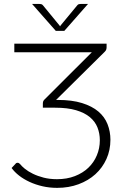

<svg xmlns="http://www.w3.org/2000/svg" viewBox="-20 -924 621 952"><path d="M266.5 -428.5Q337 -428.5 386.8 -413Q436.5 -397.5 467.8 -371Q499 -344.5 513.2 -308.2Q527.5 -272 527.5 -231Q527.5 -179.5 507.8 -135.8Q488 -92 453 -60.2Q418 -28.5 369.5 -10.5Q321 7.5 263.5 7.5Q225 7.5 190.5 -0.5Q156 -8.5 126.8 -22Q97.5 -35.5 74.8 -53.2Q52 -71 37.5 -91L57.5 -112.5Q60 -115.5 62.5 -116.2Q65 -117 66.5 -117Q70 -117 72.5 -116Q75 -115 79 -111Q87 -100.5 103.2 -87.2Q119.5 -74 143 -62.5Q166.5 -51 196.5 -43.2Q226.5 -35.5 262.5 -35.5Q312 -35.5 351.2 -50.8Q390.5 -66 418 -92.2Q445.5 -118.5 460.2 -153.8Q475 -189 475 -228.5Q475 -262 463.5 -291.5Q452 -321 425.8 -343Q399.5 -365 357.2 -377.5Q315 -390 253.5 -390H192.5V-410.5Q192.5 -416 194 -420.8Q195.5 -425.5 200.5 -430.5L435.5 -665H51V-707.5H508.5V-690Q508.5 -684.5 507 -679Q505.5 -673.5 499.5 -667.5L258 -428.5ZM416.5 -904.5 299 -771H256.5L139 -904.5H174.5Q178.5 -904.5 184 -903.5Q189.5 -902.5 193.5 -897L274 -799L278 -793.5Q279 -796 281.5 -799L362.5 -897Q366.5 -902.5 371.8 -903.5Q377 -904.5 381 -904.5Z"/></svg>

Font: Lato 2
Style: Regular
Weight: 300
Designer: Lukasz Dziedzic with Adam Twardoch and Botio Nikoltchev
Foundry: tyPoland Lukasz Dziedzic
Version: Version 2.015; 2015-08-06; http://www.latofonts.com/